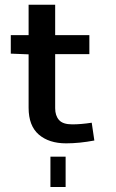

<svg xmlns="http://www.w3.org/2000/svg" viewBox="-20 -582 478 790"><path d="M207 -562.5V-437.5H347.7V-359.4H207V-136.7Q207 -106.4 222.7 -88.4Q238.3 -70.3 277.3 -70.3Q313.5 -70.3 357.4 -77.1L368.2 -3.9Q306.6 7.8 252 7.8Q181.6 7.8 139.6 -28.3Q97.7 -64.5 97.7 -138.7V-358.4L24.4 -361.3V-437.5H97.7V-562.5ZM250 62.5V125H187.5V62.5ZM250 125V187.5H187.5V125Z"/></svg>

Font: Sudo Variable
Style: Regular
Weight: 400
Monospace: yes
Designer: Jens Kutilek
Foundry: Jens Kutilek
Version: Version 0.040